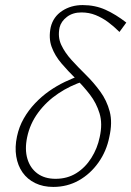

<svg xmlns="http://www.w3.org/2000/svg" viewBox="-20 -731 518 757"><path d="M190 6Q150 6 119 -9Q88 -24 69 -51Q50 -78 44 -114.5Q38 -151 47 -193Q55 -231 73.5 -263.5Q92 -296 118 -323.5Q144 -351 174 -372Q204 -393 236.5 -408.5Q269 -424 299 -434L311 -411Q257 -394 210 -362.5Q163 -331 130.5 -287Q98 -243 87 -190Q77 -142 88 -105Q99 -68 127.5 -47Q156 -26 199 -26Q245 -26 280.5 -48Q316 -70 340 -108Q364 -146 373 -190Q385 -243 372.5 -284Q360 -325 334.5 -358Q309 -391 278.5 -421Q248 -451 222 -481.5Q196 -512 183.5 -546.5Q171 -581 180 -624Q190 -665 225 -688Q260 -711 306 -711Q355 -711 396 -692.5Q437 -674 478 -642L451 -605Q429 -627 406 -644Q383 -661 357 -671.5Q331 -682 301 -682Q267 -682 244 -664.5Q221 -647 215 -623Q207 -585 221.5 -554Q236 -523 262.5 -494Q289 -465 319 -435.5Q349 -406 375 -370.5Q401 -335 412.5 -291.5Q424 -248 411 -191Q400 -135 368 -90Q336 -45 290.5 -19.5Q245 6 190 6Z"/></svg>

Font: Ysabeau Infant ExtraLight
Style: Italic
Weight: 250
Italic angle: -12°
Designer: Christian Thalmann (Catharsis Fonts)
Version: Version 2.001;gftools[0.9.30]; featfreeze: ss01,ss02,lnum